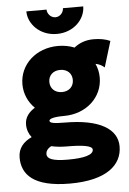

<svg xmlns="http://www.w3.org/2000/svg" viewBox="-62 -768 702 1041"><g transform="rotate(-5 289.0 -247.5)"><path d="M276.4 -586.4C369.1 -586.4 431.2 -654.3 431.2 -722.7H320.8C320.8 -702.1 303.2 -677.2 276.4 -677.2C249.5 -677.2 231.4 -702.1 231.4 -722.7H121.6C121.6 -654.3 183.6 -586.4 276.4 -586.4ZM65.9 -330.6C65.9 -278.8 86.9 -232.4 122.1 -198.2C89.8 -178.7 66.4 -150.4 66.4 -112.3C66.4 -84.5 75.2 -60.5 90.8 -41C45.4 -20 16.1 13.2 16.1 64C16.1 155.3 76.7 228 276.4 228C476.1 228 561.5 151.4 561.5 50.3C561.5 -43.9 466.8 -104 276.4 -104C216.3 -104 194.8 -108.9 194.8 -120.6C194.8 -131.8 219.7 -140.1 276.4 -140.1C397.5 -140.1 486.8 -223.6 486.8 -330.6C486.8 -357.9 481 -383.8 470.2 -406.7C490.2 -402.8 506.3 -394.5 518.6 -382.8L561.5 -523.4C535.2 -535.2 505.4 -540.5 471.2 -540.5C424.8 -540.5 390.1 -524.9 365.2 -504.4C338.4 -515.1 308.6 -521 276.4 -521C155.3 -521 65.9 -437.5 65.9 -330.6ZM212.4 -330.6C212.4 -365.7 237.3 -390.6 276.4 -390.6C315.4 -390.6 340.3 -365.7 340.3 -330.6C340.3 -295.4 315.4 -270 276.4 -270C237.3 -270 212.4 -295.4 212.4 -330.6ZM415 55.2C415 84.5 363.8 97.7 276.4 97.7C189 97.7 162.6 82 162.6 57.6C162.6 43.9 170.4 28.3 192.4 17.1C217.8 22.9 246.1 25.9 276.4 25.9C356 25.9 415 32.7 415 55.2Z"/></g></svg>

Font: Giphurs ExtraBold
Style: Regular
Weight: 800
Version: Version 1.000